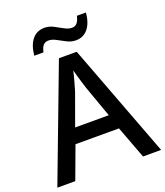

<svg xmlns="http://www.w3.org/2000/svg" viewBox="-163 -1027 980 1137"><g transform="rotate(-20 327.5 -458.5)"><path d="M540 0 463 -205H189L113 0H0L271 -717H383L654 0ZM362 -498Q359 -508 351.5 -531.5Q344 -555 337 -580Q330 -605 326 -620Q319 -588 309 -553Q299 -518 293 -498L221 -299H433ZM139 -781Q145 -846 174 -881Q203 -916 251 -916Q280 -916 307 -902Q334 -888 359 -874Q384 -860 406 -860Q426 -860 438 -873.5Q450 -887 457 -917H514Q508 -852 479 -817Q450 -782 403 -782Q375 -782 348 -795.5Q321 -809 296 -823Q271 -837 248 -837Q227 -837 215 -823.5Q203 -810 197 -781Z"/></g></svg>

Font: Noto Sans Meetei Mayek Medium
Style: Regular
Weight: 500
Designer: Monotype Design Team and Neelakash Kshetrimayum
Foundry: Monotype Imaging Inc.
Version: Version 2.002; ttfautohint (v1.8.4.7-5d5b)